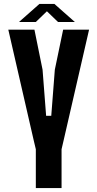

<svg xmlns="http://www.w3.org/2000/svg" viewBox="-20 -950 492 970"><path d="M161 0V-196L151 -238L22 -800H154L195 -598L213 -365H239L257 -598L299 -800H430L301 -239L291 -196V0ZM76 -839 179 -930H255L358 -839H273L217 -893L161 -839Z"/></svg>

Font: Big Shoulders Display ExtraBold
Style: Regular
Weight: 800
Designer: Patric King
Foundry: XO Type Co
Version: Version 1.000; ttfautohint (v1.8.2)